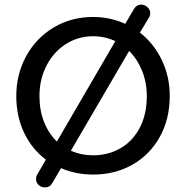

<svg xmlns="http://www.w3.org/2000/svg" viewBox="-20 -752 812 837"><path d="M246 -19 208 46Q197 65 176 65Q160 65 148.5 54.5Q137 44 137 28Q137 17 144 6L180 -56Q119 -102 85 -173.5Q51 -245 51 -333Q51 -429 94.5 -508Q138 -587 214.5 -632.5Q291 -678 386 -678Q460 -678 526 -648L564 -713Q576 -732 595 -732Q610 -732 622.5 -721Q635 -710 635 -695Q635 -684 628 -673L590 -610Q651 -562 685.5 -490Q720 -418 720 -334Q720 -233 676.5 -155Q633 -77 557 -34Q481 9 386 9Q311 9 246 -19ZM620 -333Q620 -392 599.5 -443Q579 -494 543 -530L289 -95Q334 -75 386 -75Q453 -75 506.5 -106.5Q560 -138 590 -196.5Q620 -255 620 -333ZM228 -135 483 -573Q436 -594 386 -594Q320 -594 266.5 -559.5Q213 -525 182.5 -465.5Q152 -406 152 -333Q152 -271 172 -220.5Q192 -170 228 -135Z"/></svg>

Font: SN Pro
Style: Regular
Weight: 400
Designer: Tobias Whetton
Foundry: Supernotes
Version: Version 1.003